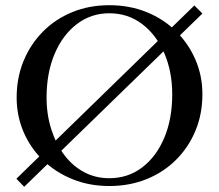

<svg xmlns="http://www.w3.org/2000/svg" viewBox="-20 -703 842 738"><path d="M73 15 43 -16 727 -682 758 -651ZM400 12Q323 12 258 -14.5Q193 -41 145 -87.5Q97 -134 70.5 -196Q44 -258 44 -328Q44 -404 70.5 -468.5Q97 -533 145 -581.5Q193 -630 258 -656.5Q323 -683 400 -683Q478 -683 543.5 -656.5Q609 -630 657 -582.5Q705 -535 731.5 -473Q758 -411 758 -341Q758 -265 731.5 -201Q705 -137 657 -89Q609 -41 543.5 -14.5Q478 12 400 12ZM400 -18Q472 -18 526.5 -59.5Q581 -101 611.5 -173.5Q642 -246 642 -340Q642 -428 611.5 -498.5Q581 -569 526.5 -610.5Q472 -652 400 -652Q330 -652 275.5 -610.5Q221 -569 190 -496Q159 -423 159 -328Q159 -263 177 -206.5Q195 -150 227 -107.5Q259 -65 303 -41.5Q347 -18 400 -18Z"/></svg>

Font: Ibarra Real Nova Medium
Style: Regular
Weight: 500
Designer: Jose Maria Ribagorda & Octavio Pardo
Foundry: Jose Maria Ribagorda
Version: Version 2.000